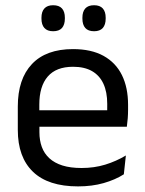

<svg xmlns="http://www.w3.org/2000/svg" viewBox="-20 -684 539 716"><path d="M271.1 11.1Q159.6 11.1 103 -43.4Q46.4 -97.8 46.4 -199.7V-286.6Q46.4 -389.4 99.1 -445.1Q151.7 -500.9 252.5 -500.9Q320.4 -500.9 366.1 -475.7Q411.7 -450.4 434.7 -403.9Q457.6 -357.4 457.6 -293V-274.8Q457.6 -259.1 456.4 -243Q455.2 -226.9 453 -211.4H378.7Q379.5 -235.6 379.7 -257.1Q379.9 -278.6 379.9 -296.4Q379.9 -341 365.6 -371.8Q351.4 -402.6 323.2 -418.8Q294.9 -435 252.5 -435Q189.4 -435 158 -398.5Q126.6 -362.1 126.6 -294.1V-247.4L127 -237.5V-190.8Q127 -160.4 136 -135.9Q145 -111.3 164.1 -93.8Q183.3 -76.2 213 -66.8Q242.8 -57.5 284.2 -57.5Q331.3 -57.5 372.3 -70Q413.3 -82.6 449.4 -104.2L441.8 -34Q409.6 -13.5 366.4 -1.2Q323.3 11.1 271.1 11.1ZM435.9 -211.4H89.1V-272.7H435.9ZM178 -567.5Q156.4 -567.5 145.5 -579.7Q134.6 -591.9 134.6 -614.6V-618Q134.6 -640.4 145.5 -652.4Q156.4 -664.5 178 -664.5Q200.4 -664.5 211.2 -652.4Q221.9 -640.4 221.9 -618V-614.6Q221.9 -591.9 211.2 -579.7Q200.4 -567.5 178 -567.5ZM330.8 -567.5Q308.8 -567.5 298 -579.7Q287.3 -591.9 287.3 -614.6V-618Q287.3 -640.4 298 -652.4Q308.8 -664.5 330.8 -664.5Q352.6 -664.5 363.4 -652.4Q374.1 -640.4 374.1 -618V-614.6Q374.1 -591.9 363.4 -579.7Q352.6 -567.5 330.8 -567.5Z"/></svg>

Font: Anek Kannada Medium
Style: Regular
Weight: 500
Designer: Vaishnavi Murthy, Maithili Shingre (Kannada) & Yesha Goshar (Latin)
Foundry: Ek Type
Version: Version 1.003